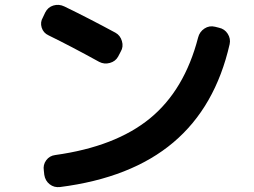

<svg xmlns="http://www.w3.org/2000/svg" viewBox="-20 -751 1040 785"><path d="M178.7 -606.4Q157.2 -616.2 150.4 -638.2Q143.6 -660.2 155.3 -679.7L165 -700.2Q175.8 -721.7 198.2 -728.5Q220.7 -735.4 243.2 -724.6Q341.8 -676.8 452.1 -617.2Q471.7 -606.4 478.5 -583Q485.4 -559.6 473.6 -540L462.9 -519.5Q452.1 -500 429.2 -493.7Q406.2 -487.3 385.7 -498Q268.6 -562.5 178.7 -606.4ZM875 -637.7Q898.4 -632.8 911.1 -612.8Q923.8 -592.8 918.9 -570.3Q860.4 -313.5 688.5 -168.5Q516.6 -23.4 225.6 13.7Q201.2 16.6 183.1 2.4Q165 -11.7 161.1 -36.1L159.2 -53.7Q155.3 -77.1 168.9 -95.7Q182.6 -114.3 206.1 -117.2Q452.1 -151.4 593.3 -267.1Q734.4 -382.8 790 -597.7Q795.9 -621.1 815.9 -634.3Q835.9 -647.5 859.4 -641.6Z"/></svg>

Font: Rounded Mgen+ 1m bold
Style: Bold
Weight: 700
Designer: [Source Han Sans]
Ryoko NISHIZUKA  (kana & ideographs); Paul D. Hunt (Latin, Greek & Cyrillic); Wenlong ZHANG  (bopomofo
Version: Version 1.059.20150602